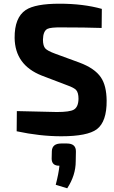

<svg xmlns="http://www.w3.org/2000/svg" viewBox="-20 -723 618 1037"><path d="M205 -315Q61 -372 59 -518Q58 -628 119 -669Q171 -703 301 -703Q430 -703 530 -675L529 -572Q439 -575 315 -575Q254 -576 236 -567Q213 -555 212 -509Q212 -475 225 -461Q237 -448 278 -433L409 -385Q492 -354 525 -305Q555 -261 556 -180Q557 -66 503 -25Q452 13 311 13Q196 13 70 -14L71 -123L287 -118Q357 -118 379 -131Q403 -145 404 -189Q404 -223 391 -237Q380 -249 344 -262ZM341 52Q391 52 390 96L389 148Q389 224 343 294L281 275Q297 214 301 172Q260 173 259 135L260 93Q262 52 311 52Z"/></svg>

Font: Taylor Sans Bold LRS
Style: Bold
Weight: 700
Italic angle: -8°
Designer: Natanael Gama
Version: Version 1.001 September 8, 2015